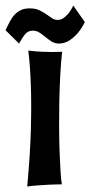

<svg xmlns="http://www.w3.org/2000/svg" viewBox="-76 -695 328 698"><path d="M149.9 -506.8Q145.5 -468.3 143.1 -422.1Q140.6 -376 139.6 -327.6Q138.7 -279.3 138.9 -232.2Q139.2 -185.1 140.6 -144.3Q142.1 -103.5 144 -72.3Q146 -41 148.9 -24.9Q129.4 -24.9 108.4 -23.9Q90.3 -22.9 67.9 -21.5Q45.4 -20 22.9 -17.1Q34.2 -138.2 36.4 -229.7Q38.6 -321.3 36.1 -384.3Q33.7 -457.5 26.9 -511.2Q54.7 -507.8 77.1 -506.8Q99.6 -505.9 115.7 -505.9Q134.8 -505.9 149.9 -506.8ZM232.4 -614.7Q221.7 -592.8 207.5 -575.7Q195.3 -561 177.5 -548.8Q159.7 -536.6 137.2 -536.6Q122.6 -537.1 111.1 -544.4Q99.6 -551.8 89.1 -560.5Q78.6 -569.3 67.6 -576.4Q56.6 -583.5 43.5 -583.5Q26.4 -583.5 16.1 -571.5Q5.9 -559.6 -6.8 -536.6L-55.7 -585Q-47.9 -602.5 -40 -617.2Q-32.2 -631.8 -22.2 -642.3Q-12.2 -652.8 0.7 -658.7Q13.7 -664.6 32.2 -664.6Q52.2 -664.6 66.4 -658Q80.6 -651.4 91.8 -643.6Q103 -635.7 112.5 -629.2Q122.1 -622.6 132.3 -622.6Q146 -622.6 156.5 -630.6Q167 -638.7 174.8 -648.4Q183.6 -660.2 190.4 -674.8Z"/></svg>

Font: Mouse Memoirs
Style: Regular
Weight: 400
Version: Version 1.000